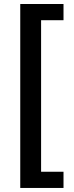

<svg xmlns="http://www.w3.org/2000/svg" viewBox="-20 -782 364 949"><path d="M80.1 -762.2H293.9V-682.1H183.1V66.9H293.9V147H80.1Z"/></svg>

Font: Post Grotesk Medium
Style: Medium
Weight: 500
Version: Version 1.0